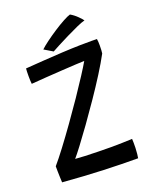

<svg xmlns="http://www.w3.org/2000/svg" viewBox="-154 -926 830 1023"><g transform="rotate(-20 261.0 -415.0)"><path d="M449 7Q360.5 7 254.8 3Q149 -1 24.5 -11Q24 -21 23.2 -38.5Q22.5 -56 22.2 -73.8Q22 -91.5 22 -103Q48 -133 85.8 -183Q123.5 -233 165.2 -291.5Q207 -350 245.8 -407Q284.5 -464 314 -509.8Q343.5 -555.5 356.5 -578.5Q343 -578.5 308.2 -576.5Q273.5 -574.5 228 -571.8Q182.5 -569 135.8 -565.8Q89 -562.5 52 -559.5Q50 -577 50 -604Q50 -632.5 51.5 -647Q93.5 -650 148.8 -654Q204 -658 261 -661Q318 -664 364.5 -665Q373 -665 392.2 -665.2Q411.5 -665.5 431.2 -665.5Q451 -665.5 460 -665Q461.5 -657.5 462 -647.5Q462.5 -637.5 462.5 -628Q462.5 -613.5 461.8 -601Q461 -588.5 460 -583Q437 -540 401.8 -484Q366.5 -428 326 -368.8Q285.5 -309.5 246.8 -255.5Q208 -201.5 177.5 -161.2Q147 -121 132.5 -104.5Q152.5 -102.5 186.2 -101.2Q220 -100 260 -99Q300 -98 338.5 -98Q367.5 -98 397.5 -99Q427.5 -100 454 -101Q454.5 -92 454.8 -78Q455 -64 454.5 -49.5Q454 -32 452.2 -16Q450.5 0 449 7ZM369.5 -837Q390.5 -825 409 -806.5Q427.5 -788 431.5 -781Q414.5 -777 384.5 -763.5Q354.5 -750 321 -733.5Q287.5 -717 260 -702.5Q232.5 -688 221 -681.5L172.5 -710.5Q187 -724.5 214 -744.5Q241 -764.5 271.8 -784.5Q302.5 -804.5 329.2 -819Q356 -833.5 369.5 -837Z"/></g></svg>

Font: Grandstander
Style: Regular
Weight: 400
Designer: Tyler Finck
Foundry: Etcetera Type Co
Version: Version 1.200; ttfautohint (v1.8.3)